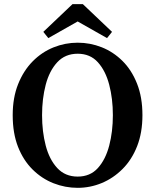

<svg xmlns="http://www.w3.org/2000/svg" viewBox="-20 -885 744 922"><path d="M353 17Q293 17 237 -5Q181 -27 136.5 -71Q92 -115 66.5 -180Q41 -245 41 -332Q41 -416 67 -481Q93 -546 137 -590.5Q181 -635 237 -657.5Q293 -680 353 -680Q413 -680 468.5 -658Q524 -636 568 -592.5Q612 -549 638 -483.5Q664 -418 664 -332Q664 -248 638.5 -183Q613 -118 568.5 -73.5Q524 -29 468.5 -6Q413 17 353 17ZM353 -37Q413 -37 450 -78Q487 -119 504.5 -186Q522 -253 522 -332Q522 -411 504.5 -478Q487 -545 450 -586Q413 -627 353 -627Q293 -627 255 -586Q217 -545 199.5 -478Q182 -411 182 -332Q182 -253 199.5 -186Q217 -119 255 -78Q293 -37 353 -37ZM378 -865 518 -732 494 -702 353 -782 212 -702 188 -732 328 -865Z"/></svg>

Font: Source Serif Pro Semibold
Style: Regular
Weight: 600
Designer: Frank Grießhammer
Foundry: Adobe Systems Incorporated
Version: Version 3.000;hotconv 1.0.109;makeotfexe 2.5.65596